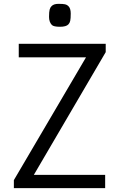

<svg xmlns="http://www.w3.org/2000/svg" viewBox="-20 -974 623 994"><path d="M51.8 -41.5 425.3 -677.2H77.1V-747.1H527.3V-704.1L155.3 -68.8H524.4V0H51.8ZM290.5 -835.4Q257.8 -835.4 248.5 -844.7Q233.9 -859.9 233.9 -886.5Q233.9 -913.1 237.1 -924.6Q240.2 -936 247.1 -942.4Q258.3 -954.1 282.5 -954.1Q306.6 -954.1 317.1 -951.7Q327.6 -949.2 334 -942.4Q346.2 -930.7 346.2 -904.1Q346.2 -877.4 343.5 -866Q340.8 -854.5 334 -847.7Q322.3 -835.4 290.5 -835.4Z"/></svg>

Font: Armata
Style: Regular
Weight: 400
Designer: Viktoriya Grabowska
Foundry: Viktoriya Grabowska
Version: Version 1.003